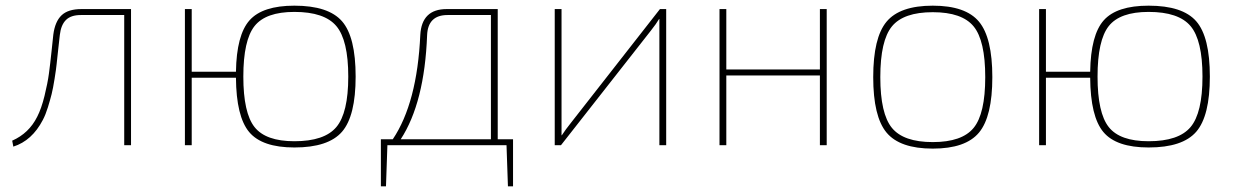

<svg xmlns="http://www.w3.org/2000/svg" viewBox="-20 -512 4356 677"><path d="M442 -480V0H418V-459H265Q230 -459 212.5 -441.5Q195 -424 191 -389Q190 -380 185.5 -340Q181 -300 179.5 -284.5Q178 -269 172.5 -234.5Q167 -200 162 -180Q157 -160 149 -134Q141 -108 131 -89Q93 -16 27 5L23 -16Q82 -42 111 -100Q126 -129 137 -174Q148 -219 152.5 -252.5Q157 -286 162 -333.5Q167 -381 168 -390Q174 -436 197 -458Q220 -480 267 -480Z M656 -259H812Q814 -389 860 -440.5Q906 -492 1018 -492Q1138 -492 1186 -437Q1234 -382 1234 -242Q1234 -103 1186 -47.5Q1138 8 1018 8Q904 8 858.5 -46.5Q813 -101 812 -238H656V0H632V-480H656ZM1018 -14Q1124 -14 1166 -64Q1208 -114 1208 -242Q1208 -370 1166 -420Q1124 -470 1018 -470Q917 -470 877.5 -420Q838 -370 838 -242Q838 -114 877.5 -64Q917 -14 1018 -14Z M1789 -21V145H1771L1766 0H1346L1341 145H1323V-21H1365Q1451 -149 1462 -389Q1467 -480 1555 -480H1735V-21ZM1711 -21V-459H1558Q1489 -459 1486 -388Q1477 -150 1393 -21Z M2329 0H2305V-393V-445H2304Q2294 -428 2275 -404L1958 0H1936V-480H1960V-91V-35H1961Q1974 -55 1994 -80L2307 -480H2329Z M2895 -480V0H2871V-246H2541V0H2517V-480H2541V-267H2871V-480Z M3106 -435.5Q3153 -492 3269 -492Q3385 -492 3432 -435.5Q3479 -379 3479 -240Q3479 -101 3432 -44.5Q3385 12 3269 12Q3153 12 3106 -44.5Q3059 -101 3059 -240Q3059 -379 3106 -435.5ZM3413 -419Q3372 -469 3269 -469Q3166 -469 3125 -419Q3084 -369 3084 -240Q3084 -111 3125 -61Q3166 -11 3269 -11Q3372 -11 3413 -61Q3454 -111 3454 -240Q3454 -369 3413 -419Z M3668 -259H3824Q3826 -389 3872 -440.5Q3918 -492 4030 -492Q4150 -492 4198 -437Q4246 -382 4246 -242Q4246 -103 4198 -47.5Q4150 8 4030 8Q3916 8 3870.5 -46.5Q3825 -101 3824 -238H3668V0H3644V-480H3668ZM4030 -14Q4136 -14 4178 -64Q4220 -114 4220 -242Q4220 -370 4178 -420Q4136 -470 4030 -470Q3929 -470 3889.5 -420Q3850 -370 3850 -242Q3850 -114 3889.5 -64Q3929 -14 4030 -14Z"/></svg>

Font: Exo 2.0 Thin
Style: Regular
Weight: 250
Designer: Natanael Gama
Version: Version 1.001;PS 001.001;hotconv 1.0.70;makeotf.lib2.5.58329